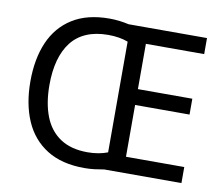

<svg xmlns="http://www.w3.org/2000/svg" viewBox="-80 -823 1088 931"><g transform="rotate(10 464.0 -357.5)"><path d="M386 -725Q412 -725 436 -722Q460 -719 482 -714H868V-635H581V-412H849V-334H581V-79H868V0H488Q466 4 441.5 7Q417 10 391 10Q280 10 206.5 -36Q133 -82 97 -165Q61 -248 61 -359Q61 -470 96.5 -552Q132 -634 204.5 -679.5Q277 -725 386 -725ZM394 -646Q333 -646 287.5 -626.5Q242 -607 213 -569.5Q184 -532 169.5 -479Q155 -426 155 -358Q155 -268 180.5 -203Q206 -138 259 -103Q312 -68 393 -68Q421 -68 446.5 -72.5Q472 -77 492 -85V-630Q471 -638 446.5 -642Q422 -646 394 -646Z"/></g></svg>

Font: Noto Sans Hebrew
Style: Regular
Weight: 400
Designer: Monotype Design Team
Foundry: Monotype Imaging Inc.
Version: Version 2.003